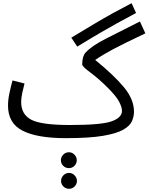

<svg xmlns="http://www.w3.org/2000/svg" viewBox="-20 -841 927 1198"><path d="M816 -144Q816 -221 753.5 -296.5Q691 -372 574 -467Q622 -500 686 -534Q750 -568 887 -633L853 -707Q725 -642 639.5 -599Q554 -556 514 -513Q493 -490 493 -439Q493 -426 544.5 -388Q596 -350 652 -294Q706 -240 723.5 -206Q741 -172 741 -149Q741 -107 676.5 -84Q612 -61 416 -61L390 21Q537 21 622.5 6.5Q708 -8 749.5 -32Q791 -56 803.5 -85.5Q816 -115 816 -144ZM390 21 436 -11 416 -61Q238 -61 175 -94Q112 -127 112 -205Q112 -230 119.5 -264Q127 -298 133 -320L58 -339Q48 -302 39 -260.5Q30 -219 30 -182Q30 -72 121 -25.5Q212 21 390 21ZM462 -550Q523 -588 611 -639.5Q699 -691 829 -760L801 -821Q672 -754 577.5 -697.5Q483 -641 425 -606ZM410 208Q430 208 444.5 193.5Q459 179 459 159Q459 139 444.5 124Q430 109 410 109Q389 109 374.5 124Q360 139 360 159Q360 179 374.5 193.5Q389 208 410 208ZM411 337Q431 337 445.5 322.5Q460 308 460 288Q460 268 445.5 253Q431 238 411 238Q390 238 375.5 253Q361 268 361 288Q361 308 375.5 322.5Q390 337 411 337Z"/></svg>

Font: Noto Sans Arabic
Style: Regular
Weight: 400
Designer: Nadine Chahine - Monotype Design Team
Foundry: Monotype Imaging Inc.
Version: Version 1.902